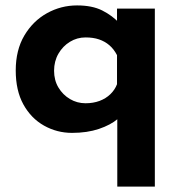

<svg xmlns="http://www.w3.org/2000/svg" viewBox="-20 -479 663 709"><path d="M246.1 11.7Q190.4 11.7 142.6 -15.1Q94.7 -42 66.4 -93.3Q38.1 -144.5 38.1 -218.8Q38.1 -293.9 69.8 -347.7Q101.6 -401.4 153.3 -430.2Q205.1 -459 264.6 -459Q320.3 -459 357.4 -440.4Q394.5 -421.9 422.9 -391.6L412.1 -362.3V-447.3H551.8V210H413.1V-85L415 -40Q388.7 -17.6 345.2 -2.9Q301.8 11.7 246.1 11.7ZM295.9 -97.7Q324.2 -97.7 347.7 -106.4Q371.1 -115.2 387.7 -131.3Q404.3 -147.5 412.1 -168V-275.4Q400.4 -297.9 383.8 -312Q367.2 -326.2 345.7 -333.5Q324.2 -340.8 295.9 -340.8Q264.6 -340.8 238.3 -324.7Q211.9 -308.6 195.8 -280.8Q179.7 -252.9 179.7 -217.8Q179.7 -182.6 195.8 -155.8Q211.9 -128.9 238.3 -113.3Q264.6 -97.7 295.9 -97.7Z"/></svg>

Font: Josefin Sans CFJ
Style: Bold
Weight: 700
Designer: Santiago Orozco
Foundry: Typemade
Version: Version 2.001